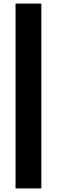

<svg xmlns="http://www.w3.org/2000/svg" viewBox="-20 -828 316 1068"><path d="M66.5 220V-808H210V220Z"/></svg>

Font: Encode Sans Condensed Thin
Style: Bold
Weight: 700
Version: Version 3.002